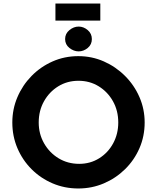

<svg xmlns="http://www.w3.org/2000/svg" viewBox="-20 -1063 892 1091"><path d="M50 -367Q50 -443 79 -511Q108 -579 159.5 -631.5Q211 -684 279 -714Q347 -744 425 -744Q502 -744 570 -714Q638 -684 690.5 -631.5Q743 -579 772.5 -511Q802 -443 802 -367Q802 -289 772.5 -221Q743 -153 690.5 -101.5Q638 -50 570 -21Q502 8 425 8Q347 8 279 -21Q211 -50 159.5 -101.5Q108 -153 79 -221Q50 -289 50 -367ZM200 -367Q200 -302 230.5 -248.5Q261 -195 313 -163.5Q365 -132 430 -132Q493 -132 543.5 -163.5Q594 -195 623 -248.5Q652 -302 652 -367Q652 -434 622 -487.5Q592 -541 541 -572.5Q490 -604 426 -604Q362 -604 311 -572.5Q260 -541 230 -487.5Q200 -434 200 -367ZM350 -841Q350 -872 374.5 -892Q399 -912 427 -912Q455 -912 478.5 -892Q502 -872 502 -841Q502 -810 478.5 -790.5Q455 -771 427 -771Q399 -771 374.5 -790.5Q350 -810 350 -841ZM295 -1043H550V-946H295Z"/></svg>

Font: Reem Kufi Ink
Style: Bold
Weight: 700
Designer: Khaled Hosny
Version: Version 1.002